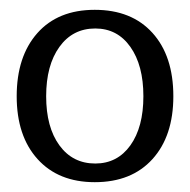

<svg xmlns="http://www.w3.org/2000/svg" viewBox="-20 -729 387 391"><path d="M14 -533Q14 -614 56 -661.5Q98 -709 173 -709Q248 -709 290.5 -662Q333 -615 333 -533Q333 -452 290.5 -405Q248 -358 173 -358Q99 -358 56.5 -405Q14 -452 14 -533ZM272 -533Q272 -596 245.5 -633.5Q219 -671 174 -671Q128 -671 101 -633.5Q74 -596 74 -533Q74 -470 101 -433Q128 -396 174 -396Q219 -396 245.5 -433Q272 -470 272 -533Z"/></svg>

Font: Taviraj Light
Style: Regular
Weight: 300
Designer: Katatrad Team
Foundry: CadsonDemak
Version: Version 1.001